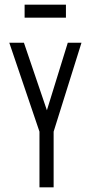

<svg xmlns="http://www.w3.org/2000/svg" viewBox="-20 -807 390 827"><path d="M150 0V-240L20 -623H83L182 -332L272 -623H331L211 -240V0ZM86 -731V-787H264V-731Z"/></svg>

Font: Inconsolata ExtraCondensed
Style: Regular
Weight: 400
Width: 2
Monospace: yes
Designer: Raph Levien, Cyreal, Brenton Simpson
Foundry: Raph Levien, Cyreal, Google
Version: Version 3.001; ttfautohint (v1.8.2.53-6de2)